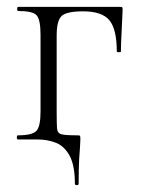

<svg xmlns="http://www.w3.org/2000/svg" viewBox="-20 -406 412 559"><path d="M198 129Q198 76 183 48Q168 20 143.5 10Q119 0 88 0H32Q29 0 29 -6Q29 -12 32 -12Q74 -12 86 -25Q98 -38 98 -81V-305Q98 -349 86.5 -361.5Q75 -374 33 -374Q30 -374 30 -380Q30 -386 33 -386H329Q335 -386 336 -384.5Q337 -383 337 -377Q336 -347 334 -311.5Q332 -276 332 -256Q332 -254 326 -254Q320 -254 320 -256Q320 -321 298.5 -347Q277 -373 222 -373Q173 -373 159 -359Q145 -345 145 -303V-81Q145 -47 146 -32.5Q147 -18 159 -15Q171 -12 205 -12Q212 -12 213 -10.5Q214 -9 214 0Q214 9 213 21Q212 33 210.5 57Q209 81 209 129Q209 133 203.5 133Q198 133 198 129Z"/></svg>

Font: Cormorant Light
Style: Regular
Weight: 300
Designer: Christian Thalmann (Catharsis Fonts)
Foundry: Catharsis Fonts
Version: Version 4.000